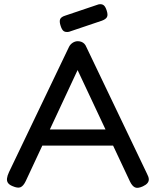

<svg xmlns="http://www.w3.org/2000/svg" viewBox="-20 -885 744 918"><path d="M683 -54Q691 -39 691.5 -28.5Q692 -18 685 -9.5Q678 -1 663 6Q639 17 625.5 11Q612 5 601 -18L351 -550L103 -19Q92 4 78.5 10Q65 16 40 5Q25 -1 18.5 -10Q12 -19 13.5 -32Q15 -45 23 -62L310 -661Q316 -673 327.5 -680.5Q339 -688 352 -688Q361 -688 369 -685Q377 -682 383 -676Q389 -670 393 -660ZM163 -189 197 -266H507L540 -189ZM310 -733Q294 -730 285 -736Q276 -742 270 -761Q263 -782 267.5 -793Q272 -804 291 -810L451 -864Q466 -867 475 -860.5Q484 -854 490 -835Q497 -814 491.5 -803.5Q486 -793 467 -786Z"/></svg>

Font: Fredoka Light
Style: Regular
Weight: 400
Version: Version 2.001